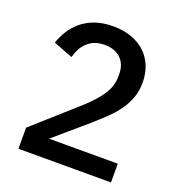

<svg xmlns="http://www.w3.org/2000/svg" viewBox="-129 -817 858 924"><g transform="rotate(20 300.0 -355.0)"><path d="M541 0H67V-108L290 -307Q343 -355 371.5 -398.5Q400 -442 400 -490V-503Q400 -554 369.5 -583Q339 -612 287 -612Q258 -612 236.5 -603.5Q215 -595 199 -580Q183 -565 172.5 -545Q162 -525 156 -502L57 -540Q68 -573 87 -603.5Q106 -634 135 -658Q164 -682 203.5 -696Q243 -710 296 -710Q349 -710 391 -694.5Q433 -679 461.5 -651.5Q490 -624 505 -586Q520 -548 520 -503Q520 -461 507 -425Q494 -389 471 -357Q448 -325 417.5 -296Q387 -267 353 -237L189 -96H541Z"/></g></svg>

Font: IBM Plex Sans Thai Looped Medium
Style: Regular
Weight: 500
Designer: Mike Abbink, Paul van der Laan, Pieter van Rosmalen, Ben Mitchell, Mark Frömberg
Foundry: Bold Monday
Version: Version 1.1